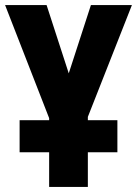

<svg xmlns="http://www.w3.org/2000/svg" viewBox="-20 -734 538 754"><path d="M173 0V-136H57V-262H173V-270L0 -714H163L250 -446L337 -714H498L325 -275V-262H441V-136H325V0Z"/></svg>

Font: Noto Sans ExtraCondensed ExtraBold
Style: Regular
Weight: 800
Width: 2
Designer: Monotype Design Team
Foundry: Monotype Imaging Inc.
Version: Version 2.013; ttfautohint (v1.8.4.7-5d5b)